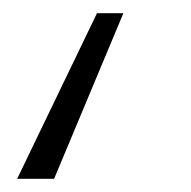

<svg xmlns="http://www.w3.org/2000/svg" viewBox="-20 -133 289 291"><path d="M167 -113 62 138H6L127 -113Z"/></svg>

Font: Fira Sans Extra Condensed Light
Style: Italic
Weight: 300
Width: 3
Italic angle: -8°
Designer: Carrois Corporate & Edenspiekermann AG
Foundry: Carrois Corporate GbR & Edenspiekermann AG
Version: Version 4.203